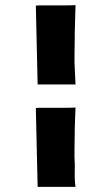

<svg xmlns="http://www.w3.org/2000/svg" viewBox="-20 -769 412 750"><path d="M275 -749 272 -639Q272 -639 272 -624.5Q272 -610 271.5 -589.5Q271 -569 271 -551Q271 -533 271 -525Q272 -503 273 -481.5Q274 -460 275 -439H127L120 -747Q125 -748 144 -748Q163 -748 188 -748Q213 -748 236.5 -748Q260 -748 275 -749ZM275 -349 272 -269Q272 -269 272 -254.5Q272 -240 271.5 -219.5Q271 -199 271 -181Q271 -163 271 -155Q273 -126 272 -97Q271 -68 275 -39H127L120 -347Q125 -348 144 -348Q163 -348 188 -348Q213 -348 236.5 -348Q260 -348 275 -349Z"/></svg>

Font: Palette Mosaic
Style: Regular
Weight: 400
Designer: Shibuyafont
Version: Version 1.001